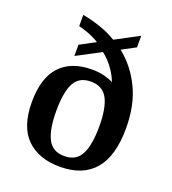

<svg xmlns="http://www.w3.org/2000/svg" viewBox="-140 -867 879 982"><g transform="rotate(20 300.0 -376.0)"><path d="M297 10Q182 10 116 -54.5Q50 -119 50 -253Q50 -384 110.5 -449Q171 -514 285 -514Q321 -514 350 -506.5Q379 -499 400 -488Q389 -519 365 -553.5Q341 -588 305 -617L174 -548V-609L258 -654Q233 -670 203.5 -681.5Q174 -693 145 -700V-761Q190 -753 238.5 -737Q287 -721 332 -694L460 -762V-699L385 -659Q460 -600 504.5 -508Q549 -416 549 -291Q549 -139 485 -64.5Q421 10 297 10ZM300 -49Q364 -49 390.5 -100.5Q417 -152 417 -252Q417 -354 390 -404Q363 -454 299 -454Q236 -454 209.5 -405Q183 -356 183 -252Q183 -152 209.5 -100.5Q236 -49 300 -49Z"/></g></svg>

Font: Noto Serif Myanmar SemiBold
Style: Regular
Weight: 600
Designer: Ben Mitchell and the Monotype Design Team
Foundry: Monotype Imaging Inc.
Version: Version 2.106; ttfautohint (v1.8.4.7-5d5b)